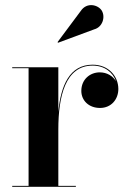

<svg xmlns="http://www.w3.org/2000/svg" viewBox="-20 -719 496 739"><path d="M342.5 -606C375 -614.5 386.5 -654 371.5 -678.5C357.5 -700.5 314.5 -712 291 -677L201.5 -557L203.5 -554.5ZM27 -3.5V0H272V-3.5H204.5V-221C204.5 -347.5 231.5 -466.5 336.5 -466.5C383 -466.5 415 -440 426.5 -406C415 -426 392 -440.5 364 -440.5C326.5 -440.5 293 -413.5 293 -369C293 -333 321 -303.5 365 -303.5C408 -303.5 435.5 -336.5 435.5 -376.5C435.5 -425 398.5 -470 336.5 -470C248 -470 214 -390 204.5 -288.5V-460H27V-456.5H90V-3.5Z"/></svg>

Font: Bodoni* 48pt Medium
Style: Regular
Weight: 500
Version: Version 2.3